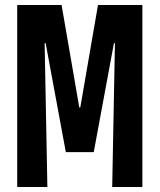

<svg xmlns="http://www.w3.org/2000/svg" viewBox="-20 -750 640 770"><path d="M49 0V-730H227L298 -319H302L373 -730H551V0H430L441 -577H437L356 -140H244L163 -577H159L170 0Z"/></svg>

Font: M PLUS Code Latin Expanded SemiBold
Style: Regular
Weight: 600
Width: 7
Designer: Coji Morishita
Foundry: UNDERFOREST DESIGN
Version: Version 1.002; ttfautohint (v1.8.3)